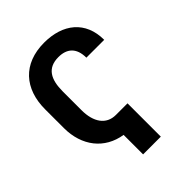

<svg xmlns="http://www.w3.org/2000/svg" viewBox="-253 -869 1175 1175"><g transform="rotate(-45 335.0 -281.0)"><path d="M439.6 -113.6H339.1C256 -113.6 210.9 -180.4 210.9 -282V-445.3C210.9 -549 245 -612.9 340.9 -612.9C411.9 -612.9 459.2 -576.3 459.2 -489.3H613.6C613.6 -650.6 503.2 -737.2 341.6 -737.2C158.4 -737.2 57.2 -621.1 57.2 -444.6V-282C57.2 -126.8 144.9 -16 286.2 6V174.7H439.6Z"/></g></svg>

Font: Karasuma Gothic
Style: Bold
Weight: 700
Designer: Rasmus Andersson / Ryoko Nishizuka
Foundry: Genbu
Version: Version 1.00